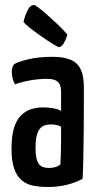

<svg xmlns="http://www.w3.org/2000/svg" viewBox="-20 -737 389 767"><path d="M169 10Q141 10 115.5 5.5Q90 1 69.5 -14.5Q49 -30 37.5 -61Q26 -92 26 -143Q26 -195 36.5 -227.5Q47 -260 65.5 -277.5Q84 -295 106.5 -301.5Q129 -308 153 -308Q168 -308 189 -305Q210 -302 224 -294Q224 -294 224 -307Q224 -320 224 -338Q224 -356 224 -370Q224 -390 218 -401Q212 -412 199.5 -417Q187 -422 168 -422Q133 -422 98 -415.5Q63 -409 40 -400Q32 -414 29.5 -428Q27 -442 27 -452Q27 -460 30 -469Q33 -478 39 -482Q52 -490 92.5 -500Q133 -510 191 -510Q257 -510 286 -483Q315 -456 315 -388V-337Q315 -280 314.5 -221.5Q314 -163 313 -112Q312 -61 310 -23Q288 -10 252 0Q216 10 169 10ZM176 -66Q190 -66 202.5 -70Q215 -74 221 -80Q222 -95 223 -121Q224 -147 224 -176.5Q224 -206 224 -231Q215 -236 204 -238Q193 -240 184 -240Q171 -240 159.5 -236.5Q148 -233 139.5 -223Q131 -213 126.5 -194.5Q122 -176 122 -146Q122 -121 125.5 -105.5Q129 -90 136 -81Q143 -72 153.5 -69Q164 -66 176 -66ZM214 -549Q204 -553 183.5 -566Q163 -579 140.5 -595Q118 -611 99.5 -625.5Q81 -640 74 -649Q78 -670 89 -693.5Q100 -717 116 -717Q120 -717 134.5 -706Q149 -695 170 -676.5Q191 -658 212 -638Q233 -618 249 -599Q249 -599 245 -586.5Q241 -574 233 -561.5Q225 -549 214 -549Z"/></svg>

Font: Yanone Kaffeesatz ExtraLight Medium
Style: Regular
Weight: 500
Version: Version 2.003